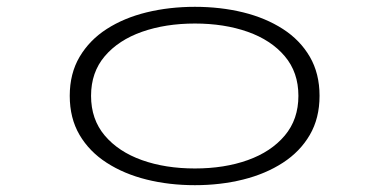

<svg xmlns="http://www.w3.org/2000/svg" viewBox="-20 -532 1140 563"><path d="M551.5 11Q476 11 409.8 -5.5Q343.5 -22 292.8 -54.8Q242 -87.5 213.2 -136.5Q184.5 -185.5 184.5 -251Q184.5 -316.5 213.5 -365.5Q242.5 -414.5 293 -447Q343.5 -479.5 410 -495.8Q476.5 -512 551.5 -512Q626.5 -512 692.8 -495.8Q759 -479.5 809.5 -447Q860 -414.5 888.5 -365.5Q917 -316.5 917 -251Q917 -185.5 888.5 -136.5Q860 -87.5 809.5 -54.8Q759 -22 692.8 -5.5Q626.5 11 551.5 11ZM551.5 -38Q638 -38 706.5 -62.5Q775 -87 815 -134.5Q855 -182 855 -251Q855 -320 815 -367.2Q775 -414.5 706.2 -438.8Q637.5 -463 551.5 -463Q465.5 -463 396.5 -438.8Q327.5 -414.5 287.2 -367.2Q247 -320 247 -251Q247 -182 287.2 -134.5Q327.5 -87 396.2 -62.5Q465 -38 551.5 -38Z"/></svg>

Font: Trispace Expanded ExtraLight
Style: Regular
Weight: 200
Width: 7
Designer: Tyler Finck
Foundry: Etcetera Type Company
Version: Version 1.210; ttfautohint (v1.8.3)